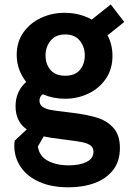

<svg xmlns="http://www.w3.org/2000/svg" viewBox="-20 -582 572 839"><path d="M279.5 236.5Q204 236.5 151 212.5Q98 188.5 70.2 147.2Q42.5 106 42.5 54.5Q42.5 42.5 44.5 32.5L97 -16.5Q48 -50.5 48 -118Q48 -183 94.5 -224Q53 -277 53 -342Q53 -399 82.2 -440.2Q111.5 -481.5 159.2 -503.8Q207 -526 262 -526Q328 -526 381 -496.5L464 -562.5L523 -486L450 -427.5Q471.5 -386.5 471.5 -338Q471.5 -280 442.5 -237.8Q413.5 -195.5 366.2 -173Q319 -150.5 264 -150.5Q212.5 -150.5 167 -170Q152.5 -160 152.5 -142.5Q152.5 -124.5 166.5 -115Q180.5 -105.5 203.5 -101.2Q226.5 -97 272.5 -92L305.5 -88Q365.5 -80 407.2 -66.8Q449 -53.5 476.5 -22.2Q504 9 504 64.5Q504 123 474.2 161Q444.5 199 393.8 217.8Q343 236.5 279.5 236.5ZM265 -251Q308 -251 329.2 -276.5Q350.5 -302 350.5 -339.5Q350.5 -377 328.8 -404.2Q307 -431.5 265 -431.5Q223 -431.5 201 -404.2Q179 -377 179 -339.5Q179 -302 200.5 -276.5Q222 -251 265 -251ZM281 140.5Q328.5 140.5 358.5 125.5Q388.5 110.5 388.5 81.5Q388.5 63 375 53.2Q361.5 43.5 337 38.8Q312.5 34 255.8 27.2Q199 20.5 171 14L145.5 58Q151.5 100.5 189 120.5Q226.5 140.5 281 140.5Z"/></svg>

Font: Acari Sans
Style: Bold
Weight: 700
Designer: Alfredo Marco Pradil and Stefan Peev (font) & Cristiano Sobral (main changes)
Foundry: Alfredo Marco Pradil and Stefan Peev (font) & Cristiano Sobral (main changes)
Version: Version 1.063; ttfautohint (v1.8.3)